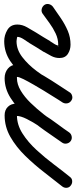

<svg xmlns="http://www.w3.org/2000/svg" viewBox="237 -590 372 935"><g transform="rotate(-90 423.5 -123.0)"><path d="M-17 -7Q15 -47 52 -95Q89 -143 132 -187Q175 -231 224 -259Q273 -287 329 -287Q355 -287 370.5 -271Q386 -255 386 -229Q386 -201 370.5 -166.5Q355 -132 332.5 -96.5Q310 -61 286 -29Q262 3 246 27Q239 37 226.5 39.5Q214 42 204 35Q194 28 191.5 15.5Q189 3 196 -7Q210 -26 231.5 -55Q253 -84 274.5 -116.5Q296 -149 311 -179Q326 -209 326 -229Q326 -234 328.5 -230.5Q331 -227 329 -227Q283 -227 240.5 -200Q198 -173 160 -131.5Q122 -90 89 -46Q56 -2 29 31Q22 41 9.5 42Q-3 43 -13 35Q-23 28 -24 15.5Q-25 3 -17 -7ZM204 35Q194 28 191.5 15.5Q189 3 196 -7Q222 -45 255.5 -92.5Q289 -140 328.5 -184.5Q368 -229 413.5 -258Q459 -287 510 -287Q537 -287 556.5 -271Q576 -255 576 -227Q576 -204 560 -169Q544 -134 521 -95.5Q498 -57 476 -24Q454 9 442 28Q436 39 424 41.5Q412 44 401 38Q390 31 387.5 19Q385 7 391 -4Q397 -13 411.5 -35.5Q426 -58 443.5 -87Q461 -116 477.5 -144.5Q494 -173 505 -195Q516 -217 516 -227Q516 -227 510 -227Q480 -227 449 -208.5Q418 -190 389 -160Q360 -130 333 -95.5Q306 -61 284 -28.5Q262 4 246 27Q239 37 226.5 39.5Q214 42 204 35ZM401 38Q390 31 387.5 19Q385 7 391 -3Q416 -43 446 -91.5Q476 -140 512.5 -185Q549 -230 593 -259.5Q637 -289 690 -289Q719 -289 745 -273.5Q771 -258 771 -225Q771 -201 757.5 -177.5Q744 -154 732 -134Q732 -134 732 -134Q732 -134 732 -134Q732 -134 732 -134Q732 -134 732 -134Q721 -117 710.5 -99.5Q700 -82 690 -65Q690 -65 690 -65Q690 -65 690 -66Q690 -66 690 -66Q690 -66 690 -66Q684 -57 676 -44Q668 -31 668 -20Q668 -20 668 -20Q667 -29 663 -27.5Q659 -26 673 -26Q701 -26 727.5 -38.5Q754 -51 778 -68.5Q802 -86 824 -102Q834 -109 846 -106.5Q858 -104 866 -94Q873 -84 870.5 -72Q868 -60 858 -52Q831 -33 801.5 -13Q772 7 740.5 20.5Q709 34 673 34Q648 34 628 21Q608 8 608 -20Q608 -41 618 -60Q628 -79 638 -96Q638 -96 638 -96Q638 -96 638 -97Q638 -97 638 -97Q638 -97 638 -97Q649 -114 659.5 -131Q670 -148 680 -165Q680 -165 680 -165Q680 -165 680 -165Q680 -165 680 -165Q680 -165 680 -165Q687 -175 699 -193.5Q711 -212 711 -225Q711 -226 702 -227.5Q693 -229 690 -229Q649 -229 612.5 -201Q576 -173 544.5 -131Q513 -89 487 -45.5Q461 -2 442 28Q435 39 423 42Q411 45 401 38Z"/></g></svg>

Font: FRB American Cursive Guidelines Arrows
Style: Bold Italic
Weight: 700
Italic angle: -25°
Version: Version 2.0;Modular Font Editor K font №1